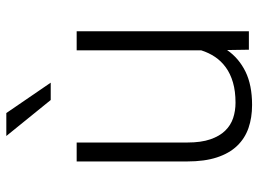

<svg xmlns="http://www.w3.org/2000/svg" viewBox="-122 -662 794 589"><g transform="rotate(-90 274.5 -367.0)"><path d="M416 -66.9Q391.1 -30.8 349.9 -10.5Q308.6 9.8 247.6 9.8Q208.5 9.8 176.8 -1.2Q145 -12.2 122.1 -36.1Q99.1 -60.1 86.7 -97.9Q74.2 -135.7 74.2 -189.9V-528.3H132.3V-189Q132.3 -146.5 142.1 -118.2Q151.9 -89.8 168.5 -72.8Q185.1 -55.7 207.3 -48.3Q229.5 -41 254.4 -41Q289.6 -41 316.4 -48.8Q343.3 -56.6 362.8 -70.8Q382.3 -85 395 -104Q407.7 -123 415 -146V-528.3H473.6V0H417ZM315.9 -607.9H262.7L152.3 -744.1H222.7Z"/></g></svg>

Font: Melbourne
Style: Light
Weight: 300
Designer: Google
Version: Version 2.000980; 2014